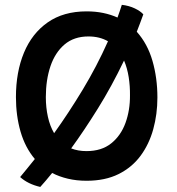

<svg xmlns="http://www.w3.org/2000/svg" viewBox="-20 -706 717 777"><path d="M330.5 25.5Q289.5 25.5 254.8 17.2Q220 9 191 -6Q178 10 166 24.2Q154 38.5 143 50.5Q93 39 61.5 10.5Q75.5 -6.5 90.5 -24.8Q105.5 -43 121 -62.5Q82 -108.5 63.2 -173.2Q44.5 -238 44.5 -313Q44.5 -414.5 77 -492.8Q109.5 -571 173.2 -615.5Q237 -660 330.5 -660Q366.5 -660 397.8 -653.5Q429 -647 455.5 -635Q465 -661 473 -686.5Q502.5 -683 525.5 -672Q548.5 -661 560 -648Q547.5 -613 533.5 -577.5Q577 -529 597 -459.8Q617 -390.5 617 -311.5Q617 -244 600.2 -183.2Q583.5 -122.5 548.8 -75.5Q514 -28.5 459.8 -1.5Q405.5 25.5 330.5 25.5ZM165.5 -313Q165.5 -271 173.8 -233.5Q182 -196 199 -167Q257.5 -248.5 314.8 -343.2Q372 -438 417 -539Q383 -558.5 338 -558.5Q279.5 -558.5 241.2 -526Q203 -493.5 184.2 -438Q165.5 -382.5 165.5 -313ZM330 -94.5Q391 -94.5 430 -125.8Q469 -157 487.8 -208.5Q506.5 -260 506 -320Q506.5 -357.5 500.8 -394Q495 -430.5 482 -461Q432 -356.5 376.2 -267Q320.5 -177.5 268 -105.5Q295.5 -94.5 330 -94.5Z"/></svg>

Font: Grandstander Medium
Style: Regular
Weight: 500
Designer: Tyler Finck
Foundry: Etcetera Type Co
Version: Version 1.200; ttfautohint (v1.8.3)